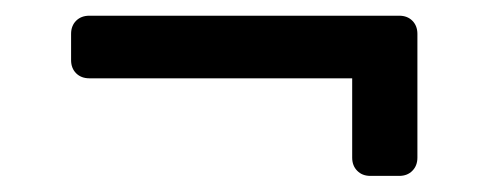

<svg xmlns="http://www.w3.org/2000/svg" viewBox="-20 -381 618 242"><path d="M446.8 -159.3Q436.6 -159.3 430.3 -165.7Q423.9 -172.1 423.9 -182.3V-282.3H92.6Q82.4 -282.3 76 -288.6Q69.6 -295 69.6 -305.2V-338.3Q69.6 -348.5 76 -354.9Q82.4 -361.2 92.6 -361.2H483.2Q493.4 -361.2 499.7 -354.9Q506.1 -348.5 506.1 -338.3V-182.3Q506.1 -172.1 499.7 -165.7Q493.4 -159.3 483.2 -159.3Z"/></svg>

Font: Rubik Light
Style: Regular
Weight: 300
Designer: Hubert and Fischer
Foundry: Hubert and Fischer
Version: Version 2.300;gftools[0.9.30]